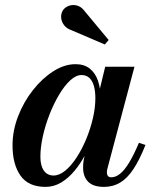

<svg xmlns="http://www.w3.org/2000/svg" viewBox="-20 -721 606 751"><path d="M158 10Q91 10 60 -34.2Q29 -78.5 29 -152.5Q29 -210 50.8 -266.2Q72.5 -322.5 108.8 -368.5Q145 -414.5 188.5 -442.2Q232 -470 275.5 -470Q309 -470 330.8 -453Q352.5 -436 363 -405.8Q373.5 -375.5 373.5 -335.5Q373.5 -306.5 366.8 -269.8Q360 -233 347 -194.2Q334 -155.5 315 -119Q296 -82.5 272 -53.5Q248 -24.5 219.5 -7.2Q191 10 158 10ZM189.5 -34.5Q212 -34.5 235.2 -53.5Q258.5 -72.5 279.5 -104.8Q300.5 -137 317 -176.5Q333.5 -216 343.2 -257.8Q353 -299.5 353 -337Q353 -365.5 347 -385.8Q341 -406 329 -416.8Q317 -427.5 299 -427.5Q277 -427.5 254.2 -406.2Q231.5 -385 210.8 -350Q190 -315 173.5 -272.8Q157 -230.5 147.5 -187.5Q138 -144.5 138 -107.5Q138 -73 151.5 -53.8Q165 -34.5 189.5 -34.5ZM387 10Q344.5 10 324.8 -10.2Q305 -30.5 305 -65Q305 -73.5 305.5 -80.5Q306 -87.5 307 -92.5L323 -175L349.5 -255L364.5 -348.5L391.5 -460H506L400 -61Q398 -53.5 398 -45.5Q398 -38 402 -32.8Q406 -27.5 415.5 -27.5Q432 -27.5 449 -40.8Q466 -54 484.2 -83.5Q502.5 -113 523.5 -162.5L549 -154Q526 -96 502 -59.8Q478 -23.5 450 -6.8Q422 10 387 10ZM390 -547 258 -603.5Q240.5 -609.5 230.5 -622.8Q220.5 -636 219.2 -651.8Q218 -667.5 226 -680.5Q231.5 -689 241.8 -694.8Q252 -700.5 264.2 -701.2Q276.5 -702 288.8 -696.5Q301 -691 311 -677.5L405 -564.5Z"/></svg>

Font: Bodoni Moda 9pt SemiBold
Style: Italic
Weight: 600
Italic angle: -13°
Designer: Owen Earl
Foundry: indestructible type
Version: Version 2.004